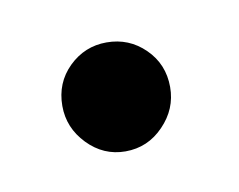

<svg xmlns="http://www.w3.org/2000/svg" viewBox="-30 -120 204 164"><g transform="rotate(-10 72.0 -38.0)"><path d="M69 9.5Q50 9.5 36.2 -4.8Q22.5 -19 22.5 -38Q22.5 -58 36.2 -71.5Q50 -85 69 -85Q88.5 -85 102.2 -71.5Q116 -58 116 -38Q116 -19 102.2 -4.8Q88.5 9.5 69 9.5Z"/></g></svg>

Font: Imbue 50pt Light
Style: Regular
Weight: 300
Designer: Tyler Finck
Foundry: Etcetera Type Company
Version: Version 1.102; ttfautohint (v1.8.3)